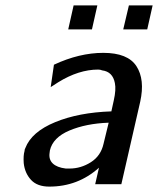

<svg xmlns="http://www.w3.org/2000/svg" viewBox="-20 -682 586 712"><path d="M437 -573 458 -662H546L526 -573ZM233 -573 253 -662H341L321 -573ZM71 -122Q71 -128 74 -133Q97 -193 184.5 -229Q272 -265 393 -269L402 -310Q411 -350 406 -374Q398 -416 359 -421Q352 -424 344 -424Q272 -424 196 -377L168 -359L180 -442Q274 -486 363 -486Q454 -486 486 -436.5Q518 -387 500 -305L430 1H333L347 -60Q269 10 163 10Q118 10 95 -15Q72 -40 68 -77Q66 -105 71 -122ZM165 -124Q165 -122 164.5 -120Q164 -118 164 -116Q160 -91 175.5 -76Q191 -61 224 -57H238Q280 -57 317 -80.5Q354 -104 364 -149L383 -227Q299 -224 237.5 -198Q176 -172 165 -124Z"/></svg>

Font: Coval
Style: Italic
Weight: 400
Foundry: Context Ltd
Version: Version 001.000